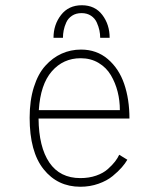

<svg xmlns="http://www.w3.org/2000/svg" viewBox="-20 -701 610 732"><path d="M184 -557Q184 -607 212.8 -644Q241.5 -681 292 -681Q342 -681 370 -644.2Q398 -607.5 398 -557H362Q362 -571 359 -585.2Q356 -599.5 349 -615.2Q342 -631 327 -641Q312 -651 291 -651Q269.5 -651 254.5 -641Q239.5 -631 232.5 -615.2Q225.5 -599.5 222.8 -585.2Q220 -571 220 -557ZM465.5 -92Q457.5 -78 444.2 -62.8Q431 -47.5 409.5 -29.8Q388 -12 355.5 -0.5Q323 11 286.5 11Q199.5 11 146.2 -55.8Q93 -122.5 93 -252Q93 -317.5 109 -368.5Q125 -419.5 152.8 -450.2Q180.5 -481 215 -496.5Q249.5 -512 289 -512Q348.5 -512 391 -475.8Q433.5 -439.5 453.5 -381Q473.5 -322.5 473.5 -249H127Q128 -140.5 168.2 -81.2Q208.5 -22 286.5 -22Q319.5 -22 346.8 -31.5Q374 -41 391.2 -56.5Q408.5 -72 418.5 -85Q428.5 -98 434.5 -111ZM287.5 -479Q221 -479 177.5 -429Q134 -379 128 -281H437Q437 -317.5 428.5 -351.2Q420 -385 402.8 -414.2Q385.5 -443.5 355.8 -461.2Q326 -479 287.5 -479Z"/></svg>

Font: League Mono Narrow Thin
Style: Regular
Weight: 100
Width: 3
Designer: Tyler Finck
Foundry: The League of Moveable Type / Tyler Finck
Version: Version 2.210